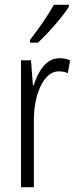

<svg xmlns="http://www.w3.org/2000/svg" viewBox="-20 -785 323 805"><path d="M269 -757V-765H206C178 -716 147 -671 106 -618V-606H139C179 -643 240 -711 269 -757ZM229 -541C172 -541 140 -485 121 -427H118L110 -532H68V0H122V-279C121 -383 161 -486 226 -486C240 -486 254 -483 264 -478L274 -532C259 -539 243 -541 229 -541Z"/></svg>

Font: Noto Sans Devanagari UI ExtraCondensed Light
Style: Regular
Weight: 300
Width: 2
Designer: Jelle Bosma - Monotype Design Team
Foundry: Monotype Imaging Inc.
Version: Version 2.004